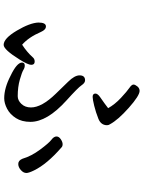

<svg xmlns="http://www.w3.org/2000/svg" viewBox="112 -874 776 1040"><g transform="rotate(90 500.0 -354.0)"><path d="M223.1 14.2Q188 14.2 146 -56.9Q104 -127.9 102.1 -173.8Q102.1 -214.8 123 -214.8Q141.1 -214.8 152.8 -188Q181.6 -121.1 222.2 -85.9Q263.2 -112.8 289.1 -142.1Q298.8 -154.3 314 -153.8Q331.1 -153.8 331.1 -134.8Q331.1 -118.7 303.2 -73.2Q249 14.2 223.1 14.2ZM868.2 -64.9Q849.1 -64.9 839.8 -87.9Q825.7 -135.7 790.3 -183.3Q754.9 -231 737.1 -244.4Q719.2 -257.8 719.2 -272Q719.2 -285.2 734.1 -295.2Q749 -305.2 761 -305.2Q772.9 -305.2 778.8 -298.8Q868.7 -220.7 902.8 -150.9Q917 -122.1 917 -108.9Q917 -92.8 901.1 -78.9Q885.3 -64.9 868.2 -64.9ZM512.2 11.2Q457 11.2 391.1 -22.9Q319.3 -57.1 318.8 -85Q318.8 -100.1 335 -100.1Q347.2 -100.1 359.1 -92.5Q371.1 -85 411.1 -73.5Q451.2 -62 501 -62Q523.9 -62 543 -82Q562 -102.1 562 -133.8Q562 -191.9 487.8 -268.1Q457 -300.3 422.6 -335.2Q388.2 -370.1 388.2 -397Q388.2 -426.8 415 -426.8Q429.2 -426.8 441.7 -408Q454.1 -389.2 523.9 -326.2Q640.1 -221.2 640.1 -130.9Q640.1 -84 619.6 -52Q599.1 -20 569.1 -4.4Q539.1 11.2 512.2 11.2ZM504.9 -467.8Q486.8 -467.8 486.8 -482.9Q486.8 -495.1 506.8 -508.8Q543 -533.7 565.9 -551.8Q544.9 -588.9 510 -621.3Q475.1 -653.8 456.5 -666.5Q438 -679.2 438 -689Q438 -697.8 448 -710Q458 -722.2 472.2 -722.2Q498 -722.2 564 -663.6Q629.9 -605 652.8 -562Q657.7 -556.2 658.2 -545.9Q658.2 -512.7 623 -498.8Q587.9 -484.9 553 -476.3Q518.1 -467.8 504.9 -467.8Z"/></g></svg>

Font: LXGW WenKai Screen R
Style: Regular
Weight: 400
Designer: Fontworks Inc.
Version: Version 1.235;May 31, 2022